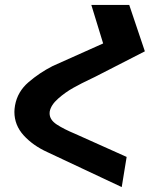

<svg xmlns="http://www.w3.org/2000/svg" viewBox="-20 -745 640 780"><path d="M494.5 -107.5 474.5 15 172.5 -127Q114 -153.5 76.2 -195Q38.5 -236.5 38.5 -290.5Q38.5 -301.5 41 -316.5Q51 -372.5 95.8 -411Q140.5 -449.5 193.5 -476.5L399 -568.5L351 -725H505L568.5 -536.5L365.5 -432.5L352 -426Q310.5 -406.5 277.5 -388Q244.5 -369.5 215.8 -344Q187 -318.5 182 -292Q181.5 -289.5 181.5 -284.5Q181.5 -258.5 210.2 -239.5Q239 -220.5 286 -201Z"/></svg>

Font: JuliaMono ExtraBold
Style: Italic
Weight: 800
Italic angle: -9°
Monospace: yes
Designer: cormullion
Foundry: corm
Version: Version 0.057; ttfautohint (v1.8.4)